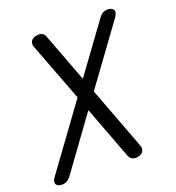

<svg xmlns="http://www.w3.org/2000/svg" viewBox="-148 -848 884 966"><g transform="rotate(-20 293.5 -365.0)"><path d="M558 -689 330 -376 456 -42Q461 -29 459 -19Q457 -9 450.5 -2.5Q444 4 434.5 7Q425 10 415 10Q401 10 392 3.5Q383 -3 378 -16L272 -297L68 -16Q58 -3 46.5 3.5Q35 10 21 10Q11 10 2.5 7Q-6 4 -10 -2.5Q-14 -9 -12.5 -18.5Q-11 -28 -1 -41L243 -376L124 -689Q119 -701 121 -711Q123 -721 130 -727.5Q137 -734 146 -737Q155 -740 166 -740Q179 -740 188.5 -734Q198 -728 202 -714L300 -455L489 -714Q499 -728 510 -734Q521 -740 535 -740Q545 -740 553.5 -737Q562 -734 566 -727.5Q570 -721 568.5 -711.5Q567 -702 558 -689Z"/></g></svg>

Font: Maple Mono NL Light
Style: Italic
Weight: 300
Italic angle: -10°
Monospace: yes
Designer: subframe7536
Version: Version 7.000